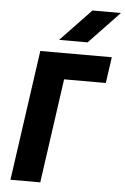

<svg xmlns="http://www.w3.org/2000/svg" viewBox="-62 -984 668 1027"><g transform="rotate(5 272.5 -470.0)"><path d="M34 0 133 -700H517L497 -560H273L194 0ZM228 -768 392 -940H545L381 -768Z"/></g></svg>

Font: Finlandica
Style: Bold Italic
Weight: 700
Italic angle: -8°
Designer: Niklas Ekholm, Juho Hiilivirta, Jaakko Suomalainen
Foundry: Helsinki Type Studio
Version: Version 1.064; ttfautohint (v1.8.4.7-5d5b)